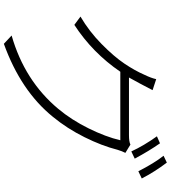

<svg xmlns="http://www.w3.org/2000/svg" viewBox="38 -904 923 1040"><g transform="rotate(90 500.0 -384.5)"><path d="M400.4 -621.1H711.9Q748 -621.1 763.7 -628.9L808.6 -601.6Q799.8 -585 792 -559.6Q770.5 -474.6 723.6 -380.4Q676.8 -286.1 613.3 -209Q472.7 -35.2 217.8 56.6L172.9 14.6Q418 -55.7 570.3 -238.3Q629.9 -309.6 675.8 -402.3Q721.7 -495.1 740.2 -574.2H369.1Q266.6 -423.8 115.2 -325.2L70.3 -358.4Q150.4 -405.3 218.8 -472.7Q287.1 -540 325.2 -596.7Q363.3 -653.3 385.7 -705.1Q403.3 -741.2 409.2 -768.6L468.8 -749Q451.2 -716.8 434.6 -683.6Q425.8 -666 400.4 -621.1ZM718.8 -772.5 756.8 -789.1Q797.9 -730.5 839.8 -652.3L800.8 -633.8Q768.6 -703.1 718.8 -772.5ZM824.2 -808.6 861.3 -826.2Q912.1 -758.8 947.3 -690.4L908.2 -671.9Q864.3 -757.8 824.2 -808.6Z"/></g></svg>

Font: Gen Shin Gothic Light
Style: Regular
Weight: 200
Designer: [Source Han Sans]
Ryoko NISHIZUKA  (kana & ideographs); Paul D. Hunt (Latin, Greek & Cyrillic); Wenlong ZHANG  (bopomofo
Version: Version 1.002.20150607